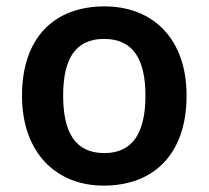

<svg xmlns="http://www.w3.org/2000/svg" viewBox="-20 -572 654 602"><path d="M565 -272C565 -452 458 -552 308 -552C148 -552 49 -452 49 -272C49 -92 157 10 305 10C465 10 565 -92 565 -272ZM178 -272C178 -387 216 -450 306 -450C397 -450 436 -387 436 -272C436 -157 397 -92 307 -92C216 -92 178 -157 178 -272Z"/></svg>

Font: Noto Sans Bamum SemiBold
Style: Regular
Weight: 600
Designer: Monotype Design Team
Foundry: Monotype Imaging Inc.
Version: Version 2.002